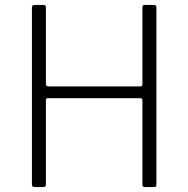

<svg xmlns="http://www.w3.org/2000/svg" viewBox="-20 -762 767 782"><path d="M174 -362Q167 -362 167 -355V-10Q167 0 156 0H120Q115 0 112.5 -2.5Q110 -5 110 -11V-731Q110 -742 120 -742H158Q167 -742 167 -731V-420Q167 -410 177 -410H551Q560 -410 560 -419V-732Q560 -742 569 -742H608Q617 -742 617 -731V-11Q617 -5 615 -2.5Q613 0 607 0H571Q560 0 560 -10V-354Q560 -362 552 -362Z"/></svg>

Font: Libre Franklin Thin ExtraLight
Style: Regular
Weight: 250
Version: Version 3.000